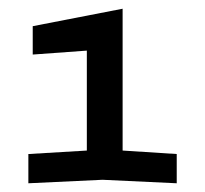

<svg xmlns="http://www.w3.org/2000/svg" viewBox="-20 -720 470 440"><path d="M45 -300V-367L179 -375V-604L55 -595V-660L261 -700V-375L385 -367V-300L215 -308Z"/></svg>

Font: Tektur
Style: Regular
Weight: 400
Designer: Adam Jagosz
Foundry: Adam Jagosz
Version: Version 1.005;gftools[0.9.30]